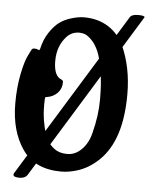

<svg xmlns="http://www.w3.org/2000/svg" viewBox="-56 -795 703 904"><g transform="rotate(5 295.5 -343.0)"><path d="M110 42Q99 63 70 63Q41 63 41 51Q41 46 44 42L521 -734Q529 -749 560 -749Q591 -749 591 -741Q591 -740 110 42ZM292 -642Q256 -642 232 -616Q190 -570 190 -499.5Q190 -429 226 -415Q235 -412 235 -402Q235 -372 215 -351.5Q195 -331 166 -327Q157 -327 157 -320Q156 -309 156 -288.5Q156 -268 158 -243.5Q160 -219 167.5 -185.5Q175 -152 187.5 -127.5Q200 -103 223.5 -85.5Q247 -68 284.5 -68Q322 -68 352 -98Q382 -128 394 -176Q416 -260 416 -337.5Q416 -415 406 -474Q396 -533 382.5 -564Q369 -595 350 -614Q331 -633 318 -637.5Q305 -642 292 -642ZM110 -543 114 -549Q124 -595 146.5 -628.5Q169 -662 191.5 -678.5Q214 -695 242 -704Q279 -716 307 -716Q374 -716 422.5 -685Q471 -654 496 -601Q542 -500 542 -372Q542 -157 442 -59Q393 -11 334 6Q297 17 263 17Q138 17 79 -68.5Q20 -154 20 -285Q20 -361 33 -424.5Q46 -488 60 -514L73 -540Q77 -549 86 -549Q95 -549 99.5 -547.5Q104 -546 106.5 -544.5Q109 -543 110 -543Z"/></g></svg>

Font: Aladin
Style: Regular
Weight: 400
Designer: Angel Koziupa and Alejandro Paul
Foundry: Angel Koziupa and Alejandro Paul
Version: Version 1.000